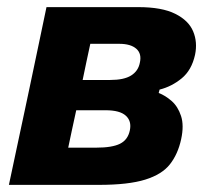

<svg xmlns="http://www.w3.org/2000/svg" viewBox="-20 -519 587 539"><path d="M5 0Q16.5 -53.5 27 -103.5Q37.5 -153.5 51 -216L61.5 -265.5Q77 -340 88.2 -392.5Q99.5 -445 110.5 -499H368.5Q434.5 -499 472 -480.2Q509.5 -461.5 522.2 -431Q535 -400.5 527.5 -365Q518 -322 490 -299Q462 -276 428 -267.5L425.5 -258Q444 -251 461.8 -235.5Q479.5 -220 488.2 -193.5Q497 -167 488.5 -128Q479.5 -86.5 457.2 -58Q435 -29.5 387.8 -14.8Q340.5 0 257.5 0ZM233.5 -396Q228 -371 223 -347.2Q218 -323.5 212 -294.5H289.5Q328 -294.5 348 -307Q368 -319.5 372.5 -342.5Q378.5 -368 362.8 -382Q347 -396 315 -396ZM171.5 -104.5H250.5Q295 -104.5 317 -115.5Q339 -126.5 344.5 -153Q350 -179 333.2 -194.2Q316.5 -209.5 276.5 -209.5H194Q187 -177.5 181.8 -153.2Q176.5 -129 171.5 -104.5Z"/></svg>

Font: Commissioner
Style: Bold Italic
Weight: 700
Italic angle: -12°
Designer: Kostas Bartsokas
Foundry: Kostas Bartsokas
Version: Version 1.000; ttfautohint (v1.8.3)